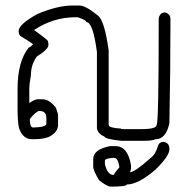

<svg xmlns="http://www.w3.org/2000/svg" viewBox="-20 -509 694 704"><path d="M245.6 -488.8H271Q293.9 -488.8 339.4 -451.7Q363.3 -433.1 378.4 -324.7V-51.3Q378.4 -40 423.3 -37.6Q423.3 -35.6 431.2 -35.6H499.5Q554.2 -35.6 554.2 -51.3Q562 -51.3 562 -441.9Q566.4 -463.4 585.4 -463.4Q605 -458 605 -438Q605 -252.9 601.1 -57.1Q588.4 1.5 550.3 1.5Q538.6 7.3 507.3 7.3H425.3Q364.7 1 362.8 -8.3Q335.4 -20 335.4 -43.5V-318.8Q320.8 -428.2 296.4 -428.2Q296.4 -435.5 265.1 -445.8H257.3Q175.3 -445.8 105 -398.9Q155.8 -362.3 155.8 -357.9Q157.7 -350.1 157.7 -344.2Q157.7 -328.6 114.7 -301.3Q93.3 -271.5 93.3 -232.9Q87.4 -201.7 87.4 -180.2V-131.3Q107.4 -145 118.7 -145H136.2Q161.1 -145 185.1 -113.8Q192.9 -92.3 192.9 -86.4V-51.3Q192.9 -26.9 165.5 -10.3Q145.5 1.5 103 1.5H97.2Q64.5 1.5 50.3 -37.6Q44.4 -58.6 44.4 -111.8V-182.1Q44.4 -284.2 85.4 -334.5Q91.8 -336.4 101.1 -346.2Q101.1 -349.1 54.2 -377.4Q48.3 -384.8 48.3 -395Q48.3 -419.4 116.7 -457.5Q191.4 -488.8 245.6 -488.8ZM89.4 -72.8Q89.4 -41.5 101.1 -41.5Q149.9 -42.5 149.9 -55.2V-76.7Q149.9 -102.1 124.5 -102.1Q113.3 -102.1 89.4 -72.8ZM579.6 11.2Q601.1 14.6 601.1 36.6V38.6Q601.1 63 550.3 112.8Q486.8 167.5 444.8 167.5Q444.8 175.3 384.3 175.3Q371.1 173.8 343.3 151.9Q321.8 115.7 321.8 103V73.7Q321.8 39.6 382.3 26.9H403.8Q448.7 26.9 460.4 97.2V106.9Q460.4 115.2 456.5 122.6Q473.6 122.6 532.7 69.8Q551.3 56.6 560.1 22.9Q565.9 11.2 579.6 11.2ZM364.7 79.6V93.3Q374 132.3 396 132.3H397.9Q397.9 127 417.5 105V103Q413.1 69.8 397.9 69.8H394Q364.7 72.3 364.7 79.6Z"/></svg>

Font: CEF Fonts CJK
Style: Regular
Weight: 400
Designer: PartyBoss (派对大魔王)
Version: Release 2.25